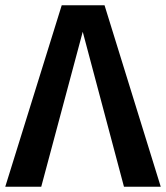

<svg xmlns="http://www.w3.org/2000/svg" viewBox="-25 -711 632 731"><path d="M373 -691 587 0H447L290 -590L132 0H-5L210 -691Z"/></svg>

Font: FiraGO Medium
Style: Regular
Weight: 500
Designer: bBox Type
Foundry: bBox Type GmbH
Version: Version 1.001;PS 001.001;hotconv 1.0.88;makeotf.lib2.5.64775